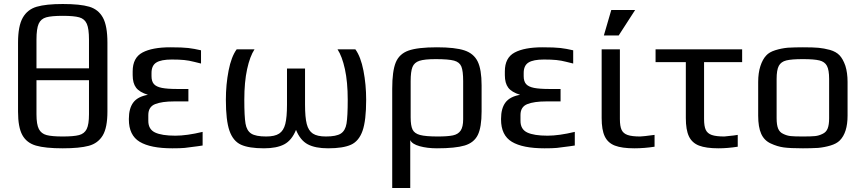

<svg xmlns="http://www.w3.org/2000/svg" viewBox="-20 -730 4311 958"><path d="M516 -517V-173Q516 -93 492.5 -54Q469 -15 423 -2.5Q377 10 293 10Q206 10 159.5 -3.5Q113 -17 91.5 -56Q70 -95 70 -173V-517Q70 -600 93.5 -641.5Q117 -683 163.5 -696.5Q210 -710 293 -710Q380 -710 425.5 -696.5Q471 -683 493.5 -642Q516 -601 516 -517ZM162 -532V-389H424V-532Q424 -587 413 -611.5Q402 -636 375.5 -643.5Q349 -651 293 -651Q237 -651 210.5 -643.5Q184 -636 173 -611.5Q162 -587 162 -532ZM424 -160V-330H162V-160Q162 -109 174 -86Q186 -63 212.5 -56Q239 -49 293 -49Q348 -49 374.5 -56Q401 -63 412.5 -86Q424 -109 424 -160Z M623 -134V-137Q623 -189 645 -218.5Q667 -248 718 -257Q676 -270 659 -292.5Q642 -315 642 -355V-374Q642 -442 691 -468Q740 -494 830 -494Q890 -494 919.5 -490.5Q949 -487 983 -479V-413Q973 -415 948.5 -421.5Q924 -428 899 -430.5Q874 -433 837 -433Q784 -433 760 -418Q736 -403 736 -366V-350Q736 -324 748 -310.5Q760 -297 787.5 -291.5Q815 -286 866 -286H920V-224H849Q788 -224 754 -210.5Q720 -197 720 -156V-127Q720 -85 753.5 -69Q787 -53 855 -53Q912 -53 991 -72V-4L964 0Q922 6 901.5 8Q881 10 840 10Q731 10 677 -22.5Q623 -55 623 -134Z M1107 -232Q1107 -308 1120.5 -377.5Q1134 -447 1161 -484H1250Q1227 -449 1213 -385Q1199 -321 1199 -232Q1199 -149 1205 -113.5Q1211 -78 1233.5 -63.5Q1256 -49 1308 -49Q1351 -49 1373 -63.5Q1395 -78 1403.5 -111.5Q1412 -145 1412 -208V-388H1502V-208Q1502 -145 1510.5 -111.5Q1519 -78 1541 -63.5Q1563 -49 1606 -49Q1658 -49 1680.5 -63.5Q1703 -78 1709 -113.5Q1715 -149 1715 -232Q1715 -321 1701 -385Q1687 -449 1664 -484H1753Q1780 -447 1793.5 -377.5Q1807 -308 1807 -232Q1807 -129 1789 -77.5Q1771 -26 1731.5 -8Q1692 10 1617 10Q1553 10 1515.5 -10Q1478 -30 1457 -82Q1436 -30 1398.5 -10Q1361 10 1297 10Q1222 10 1182.5 -8Q1143 -26 1125 -77.5Q1107 -129 1107 -232Z M1937 -287Q1937 -375 1954.5 -418Q1972 -461 2018 -477.5Q2064 -494 2160 -494Q2251 -494 2297.5 -478.5Q2344 -463 2363.5 -423Q2383 -383 2383 -304V-174Q2383 -95 2364 -56.5Q2345 -18 2298.5 -4Q2252 10 2160 10Q2112 10 2074 -0.5Q2036 -11 2027 -31V208H1937ZM2291 -135V-325Q2291 -376 2282 -398Q2273 -420 2245.5 -427.5Q2218 -435 2154 -435Q2098 -435 2072.5 -426.5Q2047 -418 2038 -395.5Q2029 -373 2029 -325V-145Q2029 -103 2038.5 -83.5Q2048 -64 2076 -56.5Q2104 -49 2164 -49Q2214 -49 2240 -54.5Q2266 -60 2278.5 -78.5Q2291 -97 2291 -135Z M2480 -134V-137Q2480 -189 2502 -218.5Q2524 -248 2575 -257Q2533 -270 2516 -292.5Q2499 -315 2499 -355V-374Q2499 -442 2548 -468Q2597 -494 2687 -494Q2747 -494 2776.5 -490.5Q2806 -487 2840 -479V-413Q2830 -415 2805.5 -421.5Q2781 -428 2756 -430.5Q2731 -433 2694 -433Q2641 -433 2617 -418Q2593 -403 2593 -366V-350Q2593 -324 2605 -310.5Q2617 -297 2644.5 -291.5Q2672 -286 2723 -286H2777V-224H2706Q2645 -224 2611 -210.5Q2577 -197 2577 -156V-127Q2577 -85 2610.5 -69Q2644 -53 2712 -53Q2769 -53 2848 -72V-4L2821 0Q2779 6 2758.5 8Q2738 10 2697 10Q2588 10 2534 -22.5Q2480 -55 2480 -134Z M2982 0ZM2982 -141V-484H3073V-136Q3073 -100 3081.5 -82Q3090 -64 3111.5 -56.5Q3133 -49 3174 -49Q3187 -49 3246 -57V2Q3195 10 3145 10Q3083 10 3048 -3.5Q3013 -17 2997.5 -49.5Q2982 -82 2982 -141ZM3030 -680H3149L3067 -553H2993Z M3402 -141V-420H3251V-484H3683V-420H3493V-136Q3493 -100 3501.5 -82Q3510 -64 3531.5 -56.5Q3553 -49 3594 -49Q3601 -49 3641 -54L3661 -57V2Q3610 10 3565 10Q3503 10 3468 -3.5Q3433 -17 3417.5 -49.5Q3402 -82 3402 -141Z M3826 -14Q3793 -29 3778 -62.5Q3763 -96 3763 -153V-321Q3763 -366 3774 -400Q3785 -434 3803 -453Q3818 -470 3848.5 -479.5Q3879 -489 3911 -492Q3947 -494 3986 -494Q4038 -494 4064.5 -491.5Q4091 -489 4121 -481Q4152 -472 4169 -454Q4186 -436 4198 -402Q4209 -367 4209 -321V-153Q4209 -68 4170 -29Q4154 -13 4124 -4Q4094 5 4062 8Q4024 10 3986 10Q3922 10 3890 5.5Q3858 1 3826 -14ZM4084 -62Q4102 -70 4109.5 -88.5Q4117 -107 4117 -140V-336Q4117 -381 4106 -401.5Q4095 -422 4068.5 -428.5Q4042 -435 3986 -435Q3930 -435 3903.5 -428.5Q3877 -422 3866 -401.5Q3855 -381 3855 -336V-140Q3855 -107 3862.5 -88.5Q3870 -70 3888 -62Q3906 -53 3925 -51Q3944 -49 3986 -49Q4028 -49 4047 -51Q4066 -53 4084 -62Z"/></svg>

Font: Play
Style: Regular
Weight: 400
Designer: Jonas Hecksher (Cyrillic expansion: Cyreal)
Foundry: Jonas Hecksher, Playtype, e-types AS
Version: Version 2.101; ttfautohint (v1.5.65-e2d9)